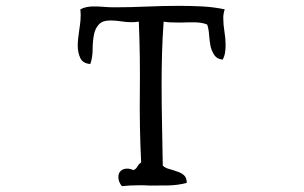

<svg xmlns="http://www.w3.org/2000/svg" viewBox="-20 -674 1040 657"><path d="M752 -519Q752 -506 750 -493.5Q748 -481 742 -470Q723 -472 714.5 -484Q706 -496 701 -513Q697 -533 695.5 -554.5Q694 -576 689 -590Q672 -597 649 -597.5Q626 -598 605 -597Q600 -597 595 -597Q590 -597 585 -597Q574 -597 562.5 -597.5Q551 -598 540 -600Q536 -547 534.5 -493Q533 -439 533 -386Q533 -316 534.5 -246.5Q536 -177 537 -107Q546 -99 559.5 -95.5Q573 -92 586 -87Q600 -83 609.5 -74.5Q619 -66 619 -48Q587 -40 556 -39.5Q525 -39 493 -39Q483 -40 473.5 -40Q464 -40 454 -40Q426 -40 397 -37Q385 -52 385 -68Q385 -82 393.5 -89.5Q402 -97 415 -97Q421 -97 426.5 -95.5Q432 -94 437 -92Q446 -96 450.5 -104.5Q455 -113 463 -118Q457 -239 458.5 -359Q460 -479 455 -600Q449 -599 443 -598.5Q437 -598 430 -598Q412 -598 394 -601Q376 -604 358 -604Q332 -604 320 -592Q308 -580 303 -562Q297 -537 297 -507Q297 -477 289 -455Q263 -457 254.5 -476Q246 -495 246 -517Q246 -530 247.5 -543Q249 -556 251 -570Q254 -588 255.5 -606Q257 -624 255 -642Q266 -648 277.5 -650Q289 -652 301 -652Q318 -652 335.5 -650.5Q353 -649 370 -649Q426 -649 482 -651.5Q538 -654 594 -654Q633 -654 672 -652Q711 -650 749 -642Q744 -627 744 -613Q744 -590 748 -566Q752 -542 752 -519Z"/></svg>

Font: Yuji Mai
Style: Regular
Weight: 400
Designer: Kataoka Yuji
Foundry: Kinuta Font Factory
Version: Version 3.002